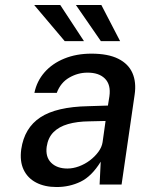

<svg xmlns="http://www.w3.org/2000/svg" viewBox="-20 -743 626 773"><path d="M208 10Q160 10 125.5 -8Q91 -26 75 -60Q59 -94 65.5 -142Q78 -228 142.5 -270.5Q207 -313 335.5 -315.5L414.5 -318L420.5 -355.5Q427 -402 402.5 -426.5Q378 -451 331.5 -450.5Q293.5 -450.5 258.8 -430.5Q224 -410.5 208.5 -369H118.5Q128 -416 159.2 -451.8Q190.5 -487.5 239 -507.2Q287.5 -527 348 -527Q415 -527 456 -506.5Q497 -486 513.2 -449Q529.5 -412 522 -361.5L469.5 0H381L385.5 -92Q349 -33 304.5 -11.5Q260 10 208 10ZM251.5 -64.5Q274 -64.5 297.8 -73.2Q321.5 -82 341.8 -97.2Q362 -112.5 376 -131.5Q390 -150.5 393 -170.5L405 -256L340 -254.5Q290.5 -254 254 -243.5Q217.5 -233 195.5 -211Q173.5 -189 168 -152.5Q162.5 -111 186 -87.8Q209.5 -64.5 251.5 -64.5ZM240.5 -577.5 117.5 -723H222.5L318 -577.5ZM386 -577.5 285.5 -723H388L463.5 -577.5Z"/></svg>

Font: Public Sans Thin Medium
Style: Italic
Weight: 500
Italic angle: -8°
Version: Version 2.001